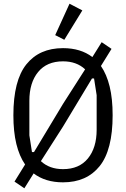

<svg xmlns="http://www.w3.org/2000/svg" viewBox="-20 -969 678 1033"><path d="M319 12Q224 12 161 -36L111 44L58 8L115 -84Q84 -129 68 -194.5Q52 -260 52 -349Q52 -536 122 -623Q192 -710 319 -710Q414 -710 477 -662L527 -742L580 -706L523 -614Q554 -569 570 -503.5Q586 -438 586 -349Q586 -162 516 -75Q446 12 319 12ZM163 -151 319 -410 438 -596Q392 -639 319 -639Q232 -639 185 -581.5Q138 -524 138 -427V-241L152 -151ZM200 -102Q246 -59 319 -59Q406 -59 453 -116.5Q500 -174 500 -271V-457L486 -547H475L319 -288ZM326 -755 277 -780 354 -949 423 -913Z"/></svg>

Font: IBM Plex Sans Condensed
Style: Regular
Weight: 400
Width: 3
Designer: Mike Abbink, Paul van der Laan, Pieter van Rosmalen
Foundry: Bold Monday
Version: Version 1.1